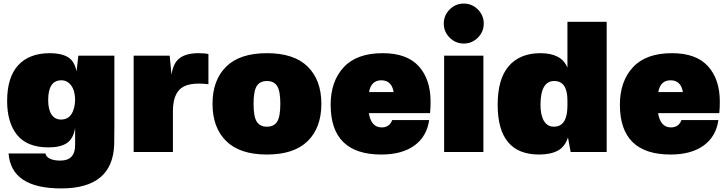

<svg xmlns="http://www.w3.org/2000/svg" viewBox="-20 -852 4076 1076"><path d="M621 -146Q621 -72 620 -43Q612 204 323 204Q43 204 28 8H235Q237 26 259 37Q281 48 318 48Q401 48 401 -39V-135Q391 -74 354.5 -50Q318 -26 252 -26Q133 -26 76.5 -95Q20 -164 20 -286Q20 -419 82 -486.5Q144 -554 260 -554Q322 -554 359.5 -532.5Q397 -511 409 -452L419 -540H621ZM250 -291Q250 -238 269 -210Q288 -182 322 -182Q360 -182 380 -212Q400 -242 401 -294Q400 -345 378.5 -373.5Q357 -402 324 -402Q250 -402 250 -291Z M1092 -554Q1129 -554 1148 -549V-380Q1039 -393 994 -357Q949 -321 949 -227V0H729V-540H931L941 -433Q951 -501 988.5 -527.5Q1026 -554 1092 -554Z M1419 -370Q1401 -342 1401 -270Q1401 -198 1419 -170Q1437 -142 1476 -142Q1515 -142 1533 -170Q1551 -198 1551 -270Q1551 -342 1533 -370Q1515 -398 1476 -398Q1437 -398 1419 -370ZM1247.5 -61.5Q1171 -137 1171 -270Q1171 -403 1247.5 -478.5Q1324 -554 1476 -554Q1628 -554 1704.5 -478.5Q1781 -403 1781 -270Q1781 -137 1704.5 -61.5Q1628 14 1476 14Q1324 14 1247.5 -61.5Z M2125 -554Q2260 -554 2326.5 -481Q2393 -408 2393 -282Q2393 -246 2390 -218H2047Q2060 -138 2119 -138Q2163 -138 2178 -179H2385Q2372 -87 2302.5 -36.5Q2233 14 2117 14Q1833 14 1833 -265Q1833 -396 1906 -475Q1979 -554 2125 -554ZM2048 -336H2186Q2175 -402 2117 -402Q2060 -402 2048 -336Z M2689 -540V0H2469V-540ZM2500 -641Q2467 -674 2467 -720Q2467 -766 2500 -799Q2533 -832 2579 -832Q2625 -832 2658 -799Q2691 -766 2691 -720Q2691 -674 2658 -641Q2625 -608 2579 -608Q2533 -608 2500 -641Z M3380 -730V0H3178L3163 -82Q3146 -29 3105.5 -7.5Q3065 14 3001 14Q2769 14 2769 -265Q2769 -410 2831.5 -482Q2894 -554 3009 -554Q3127 -554 3160 -473V-730ZM3009 -264Q3009 -206 3028.5 -174Q3048 -142 3084 -142Q3160 -142 3160 -260V-289Q3160 -398 3086 -398Q3009 -398 3009 -264Z M3746 -554Q3881 -554 3947.5 -481Q4014 -408 4014 -282Q4014 -246 4011 -218H3668Q3681 -138 3740 -138Q3784 -138 3799 -179H4006Q3993 -87 3923.5 -36.5Q3854 14 3738 14Q3454 14 3454 -265Q3454 -396 3527 -475Q3600 -554 3746 -554ZM3669 -336H3807Q3796 -402 3738 -402Q3681 -402 3669 -336Z"/></svg>

Font: Nacelle Black
Style: Regular
Weight: 900
Designer: Sora Sagano
Foundry: Sora Sagano
Version: Version 1.000;FEAKit 1.0